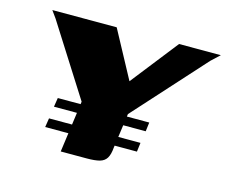

<svg xmlns="http://www.w3.org/2000/svg" viewBox="-73 -559 780 657"><g transform="rotate(15 317.0 -230.0)"><path d="M190 0 215 -183 55 -435 37 -460H265L355 -293L486 -460H634L604 -432L379 -183L362 -60Q360 -35 352 -22Q344 -9 327.5 -4.5Q311 0 282 0ZM133 -174H457L453 -142H128ZM122 -99H446L442 -67H117Z"/></g></svg>

Font: Genos
Style: Bold Italic
Weight: 700
Italic angle: -8°
Version: Version 1.010